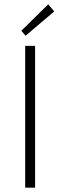

<svg xmlns="http://www.w3.org/2000/svg" viewBox="-20 -872 280 892"><path d="M97 0V-659H143V0ZM99 -706 79 -729 204 -852 232 -819Z"/></svg>

Font: hySource Sans Pro Light
Style: Regular
Weight: 300
Designer: Paul D. Hunt
Foundry: Adobe Systems Incorporated
Version: Version 2.021;PS 2.000;hotconv 1.0.86;makeotf.lib2.5.63406